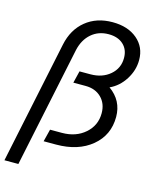

<svg xmlns="http://www.w3.org/2000/svg" viewBox="-140 -832 857 1078"><g transform="rotate(15 289.0 -293.0)"><path d="M-8 160 141 -552Q160 -643 223 -694.5Q286 -746 379 -746Q468 -746 522.5 -700Q577 -654 577 -579Q577 -519 543 -465.5Q509 -412 456 -388Q535 -332 535 -237Q535 -131 456 -65.5Q377 0 249 0H177L195 -72H264Q345 -72 398 -118.5Q451 -165 451 -236Q451 -292 416 -326.5Q381 -361 324 -361H253L270 -431H333Q402 -431 447 -469.5Q492 -508 492 -568Q492 -617 460.5 -646Q429 -675 375 -675Q316 -675 275 -639.5Q234 -604 220 -542L73 160Z"/></g></svg>

Font: Plus Jakarta Display Light
Style: Italic
Weight: 300
Italic angle: -12°
Designer: Gumpita Rahayu
Foundry: Tokotype Studio
Version: Version 1.000;hotconv 1.0.109;makeotfexe 2.5.65596